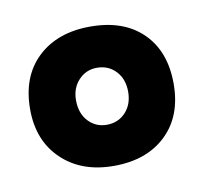

<svg xmlns="http://www.w3.org/2000/svg" viewBox="-43 -684 366 345"><g transform="rotate(-10 140.0 -511.0)"><path d="M141 -638Q81 -638 45 -604Q9 -570 9 -510Q9 -453 45 -418.5Q81 -384 140 -384Q200 -384 235.5 -418Q271 -452 271 -511Q271 -570 236.5 -604Q202 -638 141 -638ZM140 -563Q161 -563 174.5 -548.5Q188 -534 188 -511Q188 -488 174.5 -473.5Q161 -459 140 -459Q120 -459 106.5 -473.5Q93 -488 93 -512Q93 -534 106.5 -548.5Q120 -563 140 -563Z"/></g></svg>

Font: Beiruti
Style: Bold
Weight: 700
Designer: Arlette Boutros
Foundry: Boutros
Version: Version 1.41